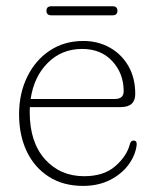

<svg xmlns="http://www.w3.org/2000/svg" viewBox="-20 -584 494 614"><path d="M412.5 -283.5Q412.5 -241.5 366 -241.5H75.5Q75 -234 75 -226Q75 -129 123.8 -74.8Q172.5 -20.5 249 -20.5Q311.5 -20.5 348.2 -52.2Q385 -84 395 -122Q398 -134.5 407 -134.5Q418.5 -134.5 417 -120Q413 -87 390.8 -57Q368.5 -27 331.2 -8.2Q294 10.5 245.5 10.5Q182 10.5 136 -19Q90 -48.5 65.5 -100Q41 -151.5 41 -218.5Q41 -285 67 -338.2Q93 -391.5 139.2 -422.2Q185.5 -453 246.5 -453Q293 -453 330.8 -432Q368.5 -411 390.5 -373Q412.5 -335 412.5 -283.5ZM242.5 -427.5Q177.5 -427.5 133 -383.2Q88.5 -339 78 -267.5H347.5Q375.5 -267.5 375.5 -292.5Q375.5 -348.5 339.5 -388Q303.5 -427.5 242.5 -427.5ZM128.5 -549.5Q128.5 -564 144.5 -564H340Q355.5 -564 355.5 -549.5Q355.5 -535 340 -535H144.5Q128.5 -535 128.5 -549.5Z"/></svg>

Font: Fraunces 72pt SuperSoft Thin
Style: Regular
Weight: 100
Version: Version 1.000;[b76b70a41]